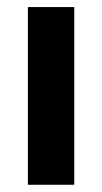

<svg xmlns="http://www.w3.org/2000/svg" viewBox="-20 -510 282 530"><path d="M185 0H57V-490.5H185Z"/></svg>

Font: Anek Devanagari Medium SemiBold
Style: Regular
Weight: 600
Version: Version 1.003